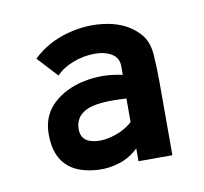

<svg xmlns="http://www.w3.org/2000/svg" viewBox="-46 -758 409 385"><g transform="rotate(-10 158.5 -565.0)"><path d="M127 -421Q40 -425 40 -508Q40 -546 65 -569.5Q90 -593 128.5 -601Q167 -609 207 -600V-618Q207 -635 192.5 -643.5Q178 -652 156.5 -651.5Q135 -651 114 -643Q93 -635 80 -621L42 -662Q71 -690 112.5 -701.5Q154 -713 194.5 -706Q235 -699 259 -672Q273 -656 275 -630Q277 -604 277 -573V-424H208V-450Q190 -433 168.5 -426.5Q147 -420 127 -421ZM206 -504V-552Q147 -556 124 -544.5Q101 -533 101 -508Q101 -487 119.5 -481Q138 -475 163 -481.5Q188 -488 206 -504Z"/></g></svg>

Font: Kulim Park
Style: Bold
Weight: 700
Designer: Noponies / Dale Sattler
Foundry: Noponies
Version: Version 1.000; ttfautohint (v1.8.3)